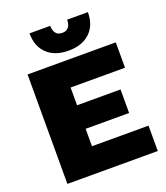

<svg xmlns="http://www.w3.org/2000/svg" viewBox="-156 -982 941 1088"><g transform="rotate(-20 314.0 -437.5)"><path d="M61 0V-660H593V-507H265V-400H527V-258H265V-153H606V0ZM503 -875Q503 -796 456 -751.5Q409 -707 327 -707Q245 -707 198 -751.5Q151 -796 151 -875H276Q276 -847 288.5 -830.5Q301 -814 327 -814Q353 -814 365.5 -830.5Q378 -847 378 -875Z"/></g></svg>

Font: Work Sans ExtraBold
Style: Regular
Weight: 800
Designer: Wei Huang
Foundry: Wei Huang
Version: Version 2.012; ttfautohint (v1.8.3)